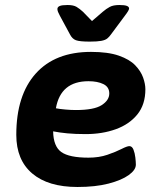

<svg xmlns="http://www.w3.org/2000/svg" viewBox="-20 -738 640 766"><path d="M289 8Q172 8 108.5 -46Q45 -100 45 -200Q45 -358 122.5 -444.5Q200 -531 343 -531Q411 -531 454 -516Q497 -501 519.5 -477.5Q542 -454 551 -428.5Q560 -403 560 -382Q560 -321 528 -281.5Q496 -242 442 -222.5Q388 -203 322 -203Q280 -203 248.5 -206Q217 -209 192 -214Q193 -154 224.5 -131.5Q256 -109 333 -109Q375 -109 408.5 -120.5Q442 -132 464.5 -143.5Q487 -155 496 -155Q507 -155 512.5 -141Q518 -127 520 -109.5Q522 -92 522 -81Q522 -60 493.5 -39.5Q465 -19 413 -5.5Q361 8 289 8ZM283 -299Q355 -299 385.5 -318.5Q416 -338 416 -365Q416 -391 392.5 -402.5Q369 -414 333 -414Q222 -414 203 -306Q218 -303 241 -301Q264 -299 283 -299ZM456 -718Q477 -718 486 -714.5Q495 -711 495 -704Q495 -697 478 -675L423 -601Q416 -591 408 -584.5Q400 -578 384 -575Q368 -572 338 -572Q298 -572 283 -577.5Q268 -583 259 -601L219 -675Q214 -684 211.5 -690.5Q209 -697 209 -702Q209 -710 218 -714Q227 -718 250 -718Q273 -718 285.5 -710.5Q298 -703 311 -691L347 -654L390 -691Q404 -703 418 -710.5Q432 -718 456 -718Z"/></svg>

Font: Asap Semi Expanded Semi Expanded Regular
Style: Bold Italic
Weight: 700
Width: 6
Italic angle: -6°
Designer: Pablo Cosgaya
Foundry: Omnibus-Type
Version: Version 3.001; ttfautohint (v1.8.4.7-5d5b)